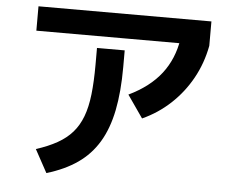

<svg xmlns="http://www.w3.org/2000/svg" viewBox="-54 -798 1108 918"><g transform="rotate(5 500.0 -338.5)"><path d="M141 -53Q200 -72 242.5 -96Q285 -120 313.5 -152.5Q342 -185 359 -230Q376 -275 383 -336.5Q390 -398 390 -480V-560H523V-480Q523 -361 505 -271.5Q487 -182 448.5 -118Q410 -54 349 -11.5Q288 31 201 57ZM94 -617V-734H924V-617ZM559 -351Q659 -399 714 -470Q769 -541 784 -638L924 -617Q908 -532 868 -460Q828 -388 768.5 -332.5Q709 -277 634 -243Z"/></g></svg>

Font: M PLUS 2
Style: Bold
Weight: 700
Designer: Coji Morishita
Foundry: UNDERFOREST DESIGN
Version: Version 1.001